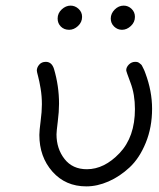

<svg xmlns="http://www.w3.org/2000/svg" viewBox="-20 -659 565 683"><path d="M111 -408Q111 -419 119.5 -429Q128 -439 143 -439Q164 -439 172 -414Q190 -353 190 -290Q190 -262 185.5 -226.5Q181 -191 181 -181Q181 -130 209.5 -93.5Q238 -57 289 -57Q351 -57 405.5 -114.5Q460 -172 460 -271Q460 -323 444.5 -364Q429 -405 429 -409Q429 -420 438.5 -429.5Q448 -439 461 -439Q466 -439 469.5 -438Q473 -437 476.5 -434Q480 -431 482 -429.5Q484 -428 486.5 -422.5Q489 -417 490 -415.5Q491 -414 494 -407Q497 -400 497 -399Q521 -335 521 -272Q521 -206 498.5 -151Q476 -96 441 -63.5Q406 -31 366 -13.5Q326 4 287 4Q213 4 166.5 -48.5Q120 -101 120 -179Q120 -194 124.5 -228Q129 -262 129 -288Q129 -317 124.5 -344Q120 -371 115.5 -387.5Q111 -404 111 -408ZM185 -593Q185 -612 199.5 -625.5Q214 -639 231 -639Q247 -639 259.5 -627.5Q272 -616 272 -599Q272 -580 257.5 -566.5Q243 -553 226 -553Q208 -553 196.5 -564.5Q185 -576 185 -593ZM374 -593Q374 -611 388 -625Q402 -639 420 -639Q436 -639 448 -627.5Q460 -616 460 -599Q460 -580 445.5 -566.5Q431 -553 414 -553Q398 -553 386 -564.5Q374 -576 374 -593Z"/></svg>

Font: CMU Typewriter Text
Style: LightOblique
Weight: 200
Italic angle: -9.46001°
Version: Version 0.7.0